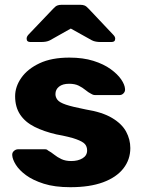

<svg xmlns="http://www.w3.org/2000/svg" viewBox="-20 -770 593 800"><path d="M273 10Q208 10 162.5 -4.5Q117 -19 88.5 -40Q60 -61 46 -83.5Q32 -106 31 -123Q30 -134 38 -141Q46 -148 55 -148H169Q172 -148 174.5 -147Q177 -146 180 -143Q193 -136 206 -125.5Q219 -115 236 -107Q253 -99 277 -99Q305 -99 324 -110.5Q343 -122 343 -143Q343 -159 334 -169.5Q325 -180 297.5 -190Q270 -200 215 -210Q163 -222 124 -241.5Q85 -261 64 -292.5Q43 -324 43 -369Q43 -409 69 -446Q95 -483 145 -506.5Q195 -530 269 -530Q326 -530 369 -516.5Q412 -503 441 -482Q470 -461 485 -439Q500 -417 501 -399Q502 -389 495 -381.5Q488 -374 479 -374H375Q371 -374 367 -375.5Q363 -377 360 -379Q348 -385 336 -395Q324 -405 308 -413Q292 -421 268 -421Q241 -421 226 -409Q211 -397 211 -378Q211 -365 219.5 -354Q228 -343 254.5 -334Q281 -325 337 -314Q406 -303 447 -278.5Q488 -254 505.5 -221.5Q523 -189 523 -153Q523 -105 494 -68Q465 -31 409.5 -10.5Q354 10 273 10ZM106 -595Q91 -595 91 -609Q91 -617 98 -625L201 -733Q211 -744 218.5 -747Q226 -750 236 -750H315Q325 -750 332.5 -747Q340 -744 350 -733L452 -625Q460 -617 460 -609Q460 -595 445 -595H397Q389 -595 380 -596.5Q371 -598 363 -602L275 -651L188 -602Q180 -598 171 -596.5Q162 -595 153 -595Z"/></svg>

Font: Rubik
Style: Bold
Weight: 700
Designer: Hubert and Fischer
Foundry: Hubert and Fischer
Version: Version 2.300;gftools[0.9.30]